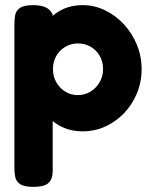

<svg xmlns="http://www.w3.org/2000/svg" viewBox="-20 -511 592 747"><path d="M303 0Q254 0 216.5 -19.5Q179 -39 154.5 -72.5Q130 -106 117.5 -150Q105 -194 106 -245Q106 -294 119 -338.5Q132 -383 156.5 -417.5Q181 -452 217.5 -471.5Q254 -491 303 -491Q347 -491 388.5 -471Q430 -451 462 -416.5Q494 -382 512.5 -337Q531 -292 531 -242Q531 -192 512.5 -147.5Q494 -103 462 -70Q430 -37 389 -18.5Q348 0 303 0ZM110 216Q74 216 58.5 205.5Q43 195 39.5 178.5Q36 162 36 143V-416Q36 -436 39 -452.5Q42 -469 57.5 -480Q73 -491 109 -491Q140 -491 158.5 -482Q177 -473 185 -454V142Q186 161 182 178Q178 195 162.5 205.5Q147 216 110 216ZM282 -141Q310 -141 332 -154.5Q354 -168 367.5 -191Q381 -214 381 -242Q381 -271 368 -293.5Q355 -316 333 -329Q311 -342 283 -342Q256 -342 233.5 -328.5Q211 -315 198.5 -292.5Q186 -270 186 -242Q186 -214 199 -191Q212 -168 234 -154.5Q256 -141 282 -141Z"/></svg>

Font: Fredoka SemiBold
Style: Regular
Weight: 600
Designer: Ben Nathan
Foundry: Milena B. Brandão, Ben Nathan
Version: Version 2.001